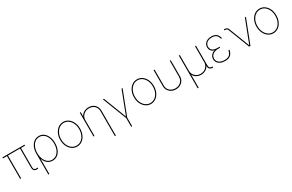

<svg xmlns="http://www.w3.org/2000/svg" viewBox="196 -2063 5755 3780"><g transform="rotate(-30 3073.5 -172.5)"><path d="M511.7 1Q463.9 9.8 434.8 -10.7Q405.8 -31.2 405.8 -85.4V-529.3H428.2V-85.4Q428.2 -40 450.7 -27.1Q473.1 -14.2 511.2 -22Q513.7 -22.9 513.4 -22.7Q513.2 -22.5 516.1 -22.9L521 -1Q518.6 -1 516.4 -0.5Q514.2 0 511.7 1ZM109.4 0V-529.3H131.8V0ZM18.6 -518.6V-541H520V-518.6Z M633.3 204.1V-269Q633.3 -349.6 659.9 -412.6Q686.5 -475.6 734.6 -512.2Q782.7 -548.8 846.7 -548.8Q910.6 -548.8 958.3 -512.2Q1005.9 -475.6 1032.5 -412.4Q1059.1 -349.1 1059.1 -269Q1059.1 -188.5 1032.7 -125Q1006.3 -61.5 958.5 -25.1Q910.6 11.2 846.2 11.2Q801.3 11.2 763.9 -7.1Q726.6 -25.4 699.5 -58.8Q672.4 -92.3 658.2 -136.7H655.8V204.1ZM846.2 -11.2Q903.8 -11.2 946.5 -44.9Q989.3 -78.6 1012.9 -137Q1036.6 -195.3 1036.6 -269Q1036.6 -343.3 1012.9 -401.4Q989.3 -459.5 946.8 -492.9Q904.3 -526.4 846.7 -526.4Q788.6 -526.4 745.8 -492.7Q703.1 -459 679.4 -400.9Q655.8 -342.8 655.8 -269Q655.8 -195.3 679.2 -137Q702.6 -78.6 745.1 -44.9Q787.6 -11.2 846.2 -11.2Z M1401.9 11.2Q1337.4 11.2 1286.1 -25.6Q1234.9 -62.5 1205.1 -126Q1175.3 -189.5 1175.3 -269Q1175.3 -349.1 1205.1 -412.1Q1234.9 -475.1 1286.1 -512Q1337.4 -548.8 1401.9 -548.8Q1466.3 -548.8 1517.3 -512Q1568.4 -475.1 1597.9 -411.9Q1627.4 -348.6 1627.4 -269Q1627.4 -189.5 1598.1 -126Q1568.8 -62.5 1517.8 -25.6Q1466.8 11.2 1401.9 11.2ZM1401.9 -11.2Q1460.4 -11.2 1506.3 -44.9Q1552.2 -78.6 1578.6 -137Q1605 -195.3 1605 -269Q1605 -342.3 1578.4 -400.6Q1551.8 -459 1505.9 -492.7Q1460 -526.4 1401.9 -526.4Q1344.2 -526.4 1298.1 -492.4Q1252 -458.5 1224.9 -400.4Q1197.8 -342.3 1197.8 -269Q1197.8 -195.3 1224.6 -137Q1251.5 -78.6 1297.6 -44.9Q1343.8 -11.2 1401.9 -11.2Z M1799.8 -361.3V0H1777.3V-541H1799.8V-423.8H1793.9Q1811.5 -486.3 1863.5 -517.6Q1915.5 -548.8 1977.5 -548.8Q2033.7 -548.8 2076.4 -525.1Q2119.1 -501.5 2143.6 -459.5Q2168 -417.5 2168 -361.3V204.1H2145.5V-361.3Q2145.5 -435.5 2098.6 -481Q2051.8 -526.4 1977.5 -526.4Q1926.8 -526.4 1886.5 -505.1Q1846.2 -483.9 1823 -446.5Q1799.8 -409.2 1799.8 -361.3Z M2517.1 11.7 2303.2 -541H2326.7L2472.7 -164.1Q2486.8 -127 2500.7 -89.4Q2514.6 -51.8 2529.8 -14.6H2523.9Q2539.1 -51.8 2553 -89.4Q2566.9 -127 2581.5 -164.1L2727.1 -541H2750.5L2536.6 11.7ZM2515.6 204.1V-3.9H2538.1V204.1Z M3079.1 11.2Q3014.6 11.2 2963.4 -25.6Q2912.1 -62.5 2882.3 -126Q2852.5 -189.5 2852.5 -269Q2852.5 -349.1 2882.3 -412.1Q2912.1 -475.1 2963.4 -512Q3014.6 -548.8 3079.1 -548.8Q3143.6 -548.8 3194.6 -512Q3245.6 -475.1 3275.1 -411.9Q3304.7 -348.6 3304.7 -269Q3304.7 -189.5 3275.4 -126Q3246.1 -62.5 3195.1 -25.6Q3144 11.2 3079.1 11.2ZM3079.1 -11.2Q3137.7 -11.2 3183.6 -44.9Q3229.5 -78.6 3255.9 -137Q3282.2 -195.3 3282.2 -269Q3282.2 -342.3 3255.6 -400.6Q3229 -459 3183.1 -492.7Q3137.2 -526.4 3079.1 -526.4Q3021.5 -526.4 2975.3 -492.4Q2929.2 -458.5 2902.1 -400.4Q2875 -342.3 2875 -269Q2875 -195.3 2901.9 -137Q2928.7 -78.6 2974.9 -44.9Q3021 -11.2 3079.1 -11.2Z M3649.9 7.8Q3593.8 7.8 3549.8 -15.9Q3505.9 -39.6 3480.2 -81.8Q3454.6 -124 3454.6 -179.7V-541H3477.1V-179.7Q3477.1 -130.4 3499.5 -93Q3522 -55.7 3561.3 -35.2Q3600.6 -14.6 3649.9 -14.6Q3699.7 -14.6 3738.8 -35.2Q3777.8 -55.7 3800.3 -93Q3822.8 -130.4 3822.8 -179.7V-541H3845.2V-179.7Q3845.2 -124 3819.6 -81.8Q3793.9 -39.6 3750 -15.9Q3706.1 7.8 3649.9 7.8Z M4028.3 204.1V-541H4050.8V-179.7Q4050.8 -132.8 4073.2 -95.5Q4095.7 -58.1 4135 -36.4Q4174.3 -14.6 4223.6 -14.6Q4273.4 -14.6 4312.5 -36.4Q4351.6 -58.1 4374 -95.5Q4396.5 -132.8 4396.5 -179.7V-541H4418.9V-96.7Q4418.9 -56.6 4435.1 -39.6Q4451.2 -22.5 4486.3 -22.5H4498V0H4486.3Q4441.4 0 4418.9 -23.4Q4396.5 -46.9 4396.5 -96.7V-179.7H4414.1Q4414.1 -127.9 4396 -92Q4377.9 -56.2 4349.1 -34.2Q4320.3 -12.2 4287.1 -2.2Q4253.9 7.8 4223.6 7.8Q4193.4 7.8 4160.2 -2.2Q4127 -12.2 4098.1 -34.2Q4069.3 -56.2 4051.3 -92Q4033.2 -127.9 4033.2 -179.7H4050.8V204.1Z M4769 9.3Q4709 9.3 4665.8 -10Q4622.6 -29.3 4599.6 -63.2Q4576.7 -97.2 4576.7 -140.1Q4576.7 -175.8 4591.1 -203.6Q4605.5 -231.4 4631.6 -250.7Q4657.7 -270 4693.6 -280Q4729.5 -290 4772 -290H4809.6V-268.1H4757.8Q4713.4 -268.1 4677.5 -252.4Q4641.6 -236.8 4620.6 -207.8Q4599.6 -178.7 4599.6 -138.7Q4599.6 -82.5 4645.5 -47.9Q4691.4 -13.2 4769 -13.2Q4821.8 -13.2 4853.8 -29.3Q4885.7 -45.4 4902.8 -75Q4919.9 -104.5 4927.7 -145.5L4950.2 -142.1Q4941.9 -96.7 4921.6 -62.5Q4901.4 -28.3 4864.3 -9.5Q4827.1 9.3 4769 9.3ZM4771.5 -268.6Q4727.5 -268.6 4693.8 -277.1Q4660.2 -285.6 4637.2 -302.2Q4614.3 -318.8 4602.8 -343.8Q4591.3 -368.7 4591.3 -400.9Q4591.3 -445.3 4613 -478.3Q4634.8 -511.2 4674.6 -529.5Q4714.4 -547.9 4768.6 -547.9Q4816.9 -547.9 4850.6 -532.5Q4884.3 -517.1 4905.3 -487.5Q4926.3 -458 4936.5 -414.6L4914.1 -409.7Q4900.4 -468.8 4865.7 -497.1Q4831.1 -525.4 4768.6 -525.4Q4696.8 -525.4 4655.8 -492.2Q4614.7 -459 4613.8 -402.3Q4613.8 -349.1 4650.6 -319.8Q4687.5 -290.5 4757.8 -290.5H4809.6V-268.6Z M5315.9 0 5126.5 -489.7Q5119.1 -506.8 5104 -514.2Q5088.9 -521.5 5065.4 -521.5H5053.7V-543.9H5065.4Q5097.7 -543.9 5118.2 -532.2Q5138.7 -520.5 5147.9 -495.6L5276.4 -164.1Q5290.5 -127 5304.4 -89.4Q5318.4 -51.8 5333.5 -14.6H5327.6Q5342.8 -51.8 5356.7 -89.4Q5370.6 -127 5384.8 -164.1L5530.8 -541H5554.2L5345.2 0Z M5862.8 11.2Q5798.3 11.2 5747.1 -25.6Q5695.8 -62.5 5666 -126Q5636.2 -189.5 5636.2 -269Q5636.2 -349.1 5666 -412.1Q5695.8 -475.1 5747.1 -512Q5798.3 -548.8 5862.8 -548.8Q5927.2 -548.8 5978.3 -512Q6029.3 -475.1 6058.8 -411.9Q6088.4 -348.6 6088.4 -269Q6088.4 -189.5 6059.1 -126Q6029.8 -62.5 5978.8 -25.6Q5927.7 11.2 5862.8 11.2ZM5862.8 -11.2Q5921.4 -11.2 5967.3 -44.9Q6013.2 -78.6 6039.6 -137Q6065.9 -195.3 6065.9 -269Q6065.9 -342.3 6039.3 -400.6Q6012.7 -459 5966.8 -492.7Q5920.9 -526.4 5862.8 -526.4Q5805.2 -526.4 5759 -492.4Q5712.9 -458.5 5685.8 -400.4Q5658.7 -342.3 5658.7 -269Q5658.7 -195.3 5685.5 -137Q5712.4 -78.6 5758.5 -44.9Q5804.7 -11.2 5862.8 -11.2Z"/></g></svg>

Font: Inter 17pt Thin
Style: Regular
Weight: 250
Version: Version 4.001;git-66647c0bb